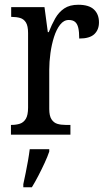

<svg xmlns="http://www.w3.org/2000/svg" viewBox="-20 -566 449 807"><path d="M26 0V-41H29Q48 -41 63.5 -46Q79 -51 88.5 -66.5Q98 -82 98 -114V-427Q98 -457 89 -471.5Q80 -486 64.5 -490.5Q49 -495 29 -495H27V-536H167L181 -431H185Q197 -462 212 -488.5Q227 -515 250 -530.5Q273 -546 309 -546Q354 -546 375 -526Q396 -506 396 -472Q396 -441 376.5 -422.5Q357 -404 313 -404Q313 -432 309 -449Q305 -466 295.5 -474Q286 -482 269 -482Q248 -482 232.5 -462Q217 -442 207 -410.5Q197 -379 192 -342.5Q187 -306 187 -273V-108Q187 -79 196.5 -64.5Q206 -50 221 -45.5Q236 -41 255 -41H276V0ZM78 208Q83 185 88 160.5Q93 136 97.5 110.5Q102 85 105 61H187V71Q180 92 167.5 119Q155 146 141 173Q127 200 114 221H78Z"/></svg>

Font: Noto Serif Condensed
Style: Regular
Weight: 400
Width: 3
Designer: Monotype Design Team
Foundry: Monotype Imaging Inc.
Version: Version 2.015